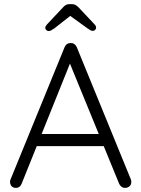

<svg xmlns="http://www.w3.org/2000/svg" viewBox="-20 -912 687 933"><path d="M328 -623 85 -19Q81 -9 74 -4Q67 1 58 1Q44 1 37 -6.5Q30 -14 29 -25Q28 -30 30 -37L294 -683Q299 -694 306.5 -698.5Q314 -703 324 -703Q334 -703 341.5 -697.5Q349 -692 353 -683L616 -40Q618 -34 618 -28Q618 -14 609 -6.5Q600 1 588 1Q578 1 570.5 -4.5Q563 -10 559 -19L310 -627ZM143 -202 168 -261H478L490 -202ZM332 -843 244 -774Q236 -769 229.5 -765Q223 -761 217 -761Q210 -761 205 -766Q200 -771 200 -776Q200 -781 202 -784.5Q204 -788 208 -793L285 -875Q292 -883 299.5 -887.5Q307 -892 318 -892H329Q340 -892 347.5 -887.5Q355 -883 363 -875L439 -794Q444 -789 445.5 -785Q447 -781 447 -777Q447 -772 442.5 -767Q438 -762 431 -762Q425 -762 418.5 -765.5Q412 -769 404 -775L314 -840Z"/></svg>

Font: zvoove
Style: Regular
Weight: 400
Designer: Vernon Adams (Nunito) & Andrew Paglinawan (Quicksand)
Foundry: zvoove
Version: Version 3.006